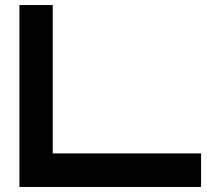

<svg xmlns="http://www.w3.org/2000/svg" viewBox="-20 -741 819 761"><path d="M57 0V-721H189V-133H777V0Z"/></svg>

Font: Orbitron
Style: Bold
Weight: 700
Designer: Matt McInerney
Foundry: The League of Moveable Type
Version: Version 2.001